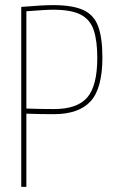

<svg xmlns="http://www.w3.org/2000/svg" viewBox="-20 -730 446 750"><path d="M63 0V-703Q111 -707 139 -708.5Q167 -710 188 -710Q263 -710 305 -691Q347 -672 363.5 -627Q380 -582 380 -506Q380 -385 334 -334.5Q288 -284 190 -284Q162 -284 137.5 -284.5Q113 -285 83 -286V0ZM83 -686V-306Q114 -305 137 -304.5Q160 -304 191 -304Q282 -304 321 -349.5Q360 -395 360 -504Q360 -571 346 -612.5Q332 -654 295 -673Q258 -692 188 -692Q170 -692 146.5 -690.5Q123 -689 83 -686Z"/></svg>

Font: Georama SemiCondensed Thin
Style: Regular
Weight: 100
Width: 4
Designer: Jean-Baptiste Levee
Foundry: Production Type
Version: Version 1.000